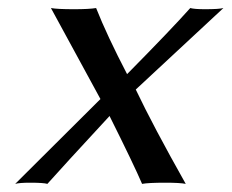

<svg xmlns="http://www.w3.org/2000/svg" viewBox="-20 -452 573 475"><path d="M228.5 -207 106 -432.1Q121.6 -429.2 163.1 -429.2Q200.2 -429.2 217.8 -432.1Q244.6 -364.3 294.4 -268.6Q402.8 -378.4 450.7 -432.1Q460.9 -429.2 487.3 -429.2Q521.5 -429.2 532.7 -432.1L315.9 -230.5Q358.9 -140.1 439.5 2.9Q425.3 0 389.2 0Q347.2 0 331.5 2.9Q311.5 -43.9 251 -165Q132.3 -36.6 97.2 2.9Q87.9 0 54.2 0Q28.3 0 17.6 2.9Z"/></svg>

Font: Linux Biolinum O
Style: Italic
Weight: 400
Italic angle: -12°
Designer: Philipp H. Poll
Foundry: Philipp H. Poll
Version: Version 1.1.3